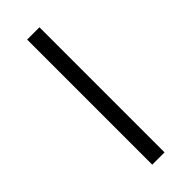

<svg xmlns="http://www.w3.org/2000/svg" viewBox="-314 -806 1082 1082"><g transform="rotate(-45 226.5 -265.5)"><path d="M177 -764V233H275V-764Z"/></g></svg>

Font: Noto Sans Thai Cond SemBd
Style: Regular
Weight: 600
Width: 3
Designer: Monotype Design Team
Foundry: Monotype Imaging Inc.
Version: Version 2.002